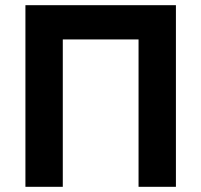

<svg xmlns="http://www.w3.org/2000/svg" viewBox="-20 -720 776 740"><path d="M78 -700H658V0H514V-568H222V0H78Z"/></svg>

Font: NT Somic Bold
Style: Regular
Weight: 700
Designer: Ravid Balaliev — lead type designer, mastering
Michael Voronin — secret advisor, marketing
Ivan Kovalenko — best boy
Foundry: NT Type
Version: Version 0.7